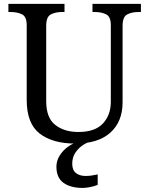

<svg xmlns="http://www.w3.org/2000/svg" viewBox="-20 -717 748 972"><path d="M361.3 9.8Q246.1 9.8 180.7 -41Q115.2 -91.8 115.2 -210.9V-589.8Q115.2 -632.8 91.3 -644.5Q67.4 -656.2 35.2 -656.2H22.5V-697.3H306.6V-656.2H293.9Q260.7 -656.2 237.3 -644Q213.9 -631.8 213.9 -585.9V-205.1Q213.9 -120.1 259.8 -84.5Q305.7 -48.8 377 -48.8Q460.9 -48.8 501 -91.8Q541 -134.8 541 -201.2V-589.8Q541 -632.8 517.1 -644.5Q493.2 -656.2 460.9 -656.2H448.2V-697.3H693.4V-656.2H680.7Q647.5 -656.2 624 -644Q600.6 -631.8 600.6 -585.9V-199.2Q600.6 -101.6 539.1 -45.9Q477.5 9.8 361.3 9.8ZM399.4 234.4Q336.9 234.4 301.3 208.5Q265.6 182.6 265.6 127Q265.6 96.7 282.2 70.3Q298.8 43.9 324.7 25.4Q350.6 6.8 380.9 0H436.5Q416 5.9 395 21Q374 36.1 359.9 58.6Q345.7 81.1 345.7 112.3Q345.7 144.5 364.7 159.2Q383.8 173.8 413.1 173.8Q426.8 173.8 441.9 171.9Q457 169.9 474.6 166V218.8Q459 225.6 437 230Q415 234.4 399.4 234.4Z"/></svg>

Font: Noto Serif Todhri
Style: Regular
Weight: 400
Designer: Mikhail Merkuryev
Version: Version 1.000; ttfautohint (v1.8.4.7-5d5b)